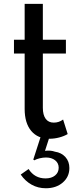

<svg xmlns="http://www.w3.org/2000/svg" viewBox="-20 -724 430 1024"><path d="M244.5 16Q181.5 16 146.5 -25.8Q111.5 -67.5 111.5 -143V-438.5H54.5V-512H111.5V-703.5H208.5V-512H331.5V-438.5H208.5V-149Q208.5 -111 223.5 -90.5Q238.5 -70 266.5 -70Q294.5 -70 316.5 -86.5L341 -9Q321.5 2.5 295.8 9.2Q270 16 244.5 16ZM224.5 280Q183 280 148.8 261Q114.5 242 90.5 207L132.5 177.5Q164.5 227.5 223 227.5Q254.5 227.5 273.8 211.8Q293 196 293 170.5Q293 146 274.2 131Q255.5 116 225.5 116Q209.5 116 191.8 120.2Q174 124.5 163 131L157.5 127L198.5 0H246L220 80.5Q236.5 78.5 249.2 79.8Q262 81 273 85Q307.5 90 328.8 113.5Q350 137 350 172Q350 219 314.8 249.5Q279.5 280 224.5 280Z"/></svg>

Font: Spartan Thin Medium
Style: Regular
Weight: 500
Version: Version 1.004